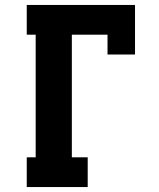

<svg xmlns="http://www.w3.org/2000/svg" viewBox="-20 -755 640 775"><path d="M88 0V-120H124V-615H88V-735H525V-535H414V-615H270V-120H334V0Z"/></svg>

Font: Iosevka Slab Heavy Extended
Style: Regular
Weight: 900
Width: 7
Monospace: yes
Designer: Belleve Invis
Foundry: Belleve Invis
Version: Version 11.1.0; ttfautohint (v1.8.3)